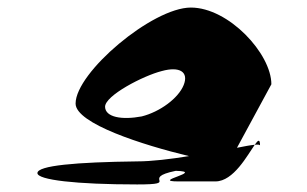

<svg xmlns="http://www.w3.org/2000/svg" viewBox="-20 -732 811 508"><path d="M79 -274C79 -256 181 -244 343 -244C461 -244 348 -260 445 -280C525 -278 376 -252 452 -252H550C598 -252 635 -322 654 -349C643 -348 627 -345 607 -341L698 -509C698 -590 585 -712 485 -712C383 -712 180 -540 180 -458C180 -405 359 -348 480 -319C431 -311 381 -305 343 -305C181 -303 79 -294 79 -274ZM258 -449C257 -479 360 -532 408 -544C455 -557 480 -542 466 -507C452 -472 403 -436 355 -424C302 -414 259 -422 258 -449ZM654 -349C663 -350 668 -349 668 -347C668 -365 663 -362 654 -349Z"/></svg>

Font: Ampere
Style: SCExt
Weight: 400
Version: Version 1